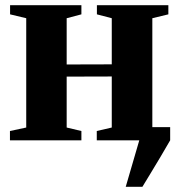

<svg xmlns="http://www.w3.org/2000/svg" viewBox="-20 -543 691 743"><path d="M466.5 180 519 0 516 -51H638.5V0Q620 32 600.8 64.5Q581.5 97 563.5 126.5Q545.5 156 531 180ZM18.5 0V-36L81.5 -49.5V-472.5L19 -487.5V-523H295V-487.5L238 -472.5V-293.5L412.5 -294V-472.5L355 -487.5V-523H631.5V-487.5L569.5 -472.5V-49.5L632 -36V0H354.5V-36L412.5 -49.5V-247L238 -246.5V-49.5L295 -36V0Z"/></svg>

Font: Merriweather 96pt ExtraBold
Style: Regular
Weight: 800
Version: Version 2.100